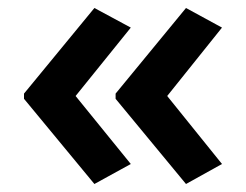

<svg xmlns="http://www.w3.org/2000/svg" viewBox="-20 -510 615 480"><path d="M40 -276 216 -490 307 -441 169 -270 307 -100 216 -50 40 -263ZM269 -276 445 -490 535 -441 398 -270 535 -100 445 -50 269 -263Z"/></svg>

Font: Noto Sans Ethiopic SemiBold
Style: Regular
Weight: 600
Designer: Monotype Design Team
Foundry: Monotype Imaging Inc.
Version: Version 2.102; ttfautohint (v1.8.4.7-5d5b)